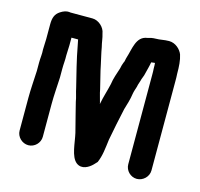

<svg xmlns="http://www.w3.org/2000/svg" viewBox="-105 -759 991 951"><g transform="rotate(15 390.5 -283.5)"><path d="M169 -15V-183C169 -228 173 -275 175 -320V-365C175 -393 178 -409 177 -435C177 -452 179 -470 179 -487V-526H213C215 -516 217 -507 219 -496C231 -429 250 -356 266 -291C270 -270 279 -246 282 -225C287 -203 291 -187 297 -165L320 -75C331 -27 333 43 366 69C396 92 430 70 448 52L464 35C480 -2 483 -40 489 -86C499 -140 511 -198 523 -252C531 -279 540 -306 544 -336C546 -349 552 -365 555 -375C557 -389 564 -403 567 -417C568 -420 569 -423 570 -425C574 -434 577 -444 579 -454C583 -471 589 -491 592 -510L608 -512H611C612 -505 612 -496 612 -486C613 -474 613 -462 613 -450V7C613 39 640 66 672 66C704 66 732 39 732 7V-450C732 -463 732 -476 731 -489C731 -525 729 -558 720 -585C711 -609 684 -635 651 -635C625 -635 607 -629 582 -629C569 -629 554 -626 542 -622C486 -614 484 -550 468 -501C465 -493 465 -480 460 -473C456 -463 453 -452 451 -441C442 -413 431 -384 427 -354C418 -314 408 -287 400 -245C399 -247 399 -249 399 -250C394 -272 386 -293 382 -317C374 -353 361 -398 354 -435C348 -464 341 -490 336 -520C330 -542 329 -564 322 -586C318 -616 287 -645 255 -645H147C142 -645 138 -645 135 -646C121 -647 106 -642 91 -632C68 -617 60 -597 60 -562V-487C60 -470 58 -452 58 -433C60 -409 56 -391 56 -365V-322C54 -277 50 -228 50 -183V-15C50 17 78 44 110 44C142 44 169 17 169 -15Z"/></g></svg>

Font: Electronic
Style: Nord
Weight: 900
Version: Version 1.011